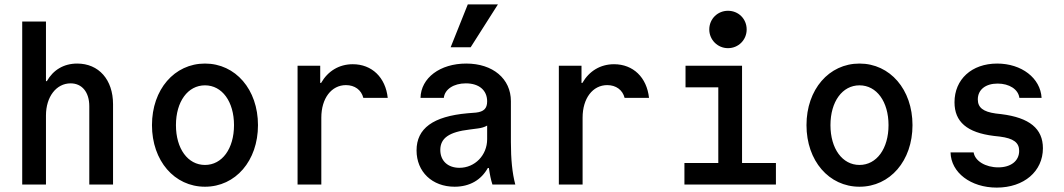

<svg xmlns="http://www.w3.org/2000/svg" viewBox="-20 -839 4840 873"><path d="M81 0H189V-314C189 -399 236 -460 301 -460C353 -460 386 -420 386 -356V0H494V-365C494 -477 429 -550 331 -550C270 -550 222 -521 193 -470H189V-741H81Z M912 10C1051 10 1153 -108 1153 -270C1153 -432 1051 -550 912 -550C773 -550 671 -432 671 -270C671 -108 773 10 912 10ZM912 -89C834 -89 780 -163 780 -270C780 -377 834 -451 912 -451C990 -451 1044 -377 1044 -270C1044 -163 990 -89 912 -89Z M1441 0V-304C1441 -392 1487 -452 1553 -452C1593 -452 1623 -430 1632 -394H1743C1733 -487 1671 -547 1584 -547C1522 -547 1471 -516 1440 -462H1436V-540H1333V0Z M2195 -378C2195 -346 2180 -331 2144 -327L2106 -324C1949 -310 1874 -255 1874 -155C1874 -58 1945 10 2047 10C2116 10 2168 -21 2198 -75H2203C2207 -46 2212 -21 2219 0H2323C2309 -52 2303 -116 2303 -193V-379C2303 -481 2221 -550 2100 -550C1981 -550 1894 -485 1892 -394H1998C2002 -433 2043 -460 2098 -460C2159 -460 2195 -428 2195 -378ZM2069 -76C2016 -76 1982 -108 1982 -157C1982 -211 2022 -239 2115 -250L2153 -255C2169 -257 2183 -261 2195 -268V-206C2195 -133 2139 -76 2069 -76ZM2244 -819H2107L2029 -624H2120Z M2629 0V-304C2629 -392 2675 -452 2741 -452C2781 -452 2811 -430 2820 -394H2931C2921 -487 2859 -547 2772 -547C2710 -547 2659 -516 2628 -462H2624V-540H2521V0Z M3092 0H3508V-98H3354V-540H3097V-442H3246V-98H3092ZM3205 -705C3205 -658 3243 -620 3290 -620C3338 -620 3375 -658 3375 -705C3375 -753 3338 -790 3290 -790C3243 -790 3205 -753 3205 -705Z M3888 10C4027 10 4129 -108 4129 -270C4129 -432 4027 -550 3888 -550C3749 -550 3647 -432 3647 -270C3647 -108 3749 10 3888 10ZM3888 -89C3810 -89 3756 -163 3756 -270C3756 -377 3810 -451 3888 -451C3966 -451 4020 -377 4020 -270C4020 -163 3966 -89 3888 -89Z M4302 -146C4304 -54 4394 14 4512 14C4636 14 4722 -60 4722 -165C4722 -254 4661 -304 4533 -320L4507 -323C4450 -331 4426 -350 4426 -387C4426 -431 4461 -459 4516 -459C4569 -459 4610 -433 4615 -394H4716C4711 -484 4625 -550 4514 -550C4398 -550 4320 -478 4320 -374C4320 -285 4377 -236 4499 -221L4526 -218C4588 -210 4614 -191 4614 -153C4614 -107 4576 -78 4519 -78C4461 -78 4413 -107 4407 -146Z"/></svg>

Font: CommitMono
Style: 600Regular
Weight: 600
Monospace: yes
Designer: Eigil Nikolajsen
Foundry: Eigil Nikolajsen
Version: Version 1.143